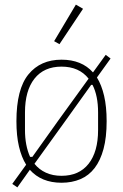

<svg xmlns="http://www.w3.org/2000/svg" viewBox="-20 -778 532 830"><path d="M246 12Q159 12 109 -44L55 32L33 17L93 -66Q73 -98 62 -144.5Q51 -191 51 -254Q51 -393 103 -456.5Q155 -520 246 -520Q333 -520 382 -465L437 -541L458 -525L399 -443Q419 -411 430 -364Q441 -317 441 -254Q441 -184 427.5 -134Q414 -84 389 -51.5Q364 -19 327.5 -3.5Q291 12 246 12ZM120 -100 232 -257 363 -438Q322 -490 246 -490Q170 -490 129 -438Q88 -386 88 -292V-216Q88 -149 110 -100ZM129 -70Q149 -45 178.5 -31.5Q208 -18 246 -18Q322 -18 363 -70Q404 -122 404 -216V-292Q404 -364 380 -411H374L263 -256ZM237 -587 214 -600 308 -758 339 -740Z"/></svg>

Font: IBM Plex Sans Cond ExtLt
Style: Regular
Weight: 200
Width: 3
Designer: Mike Abbink, Paul van der Laan, Pieter van Rosmalen
Foundry: Bold Monday
Version: Version 1.3